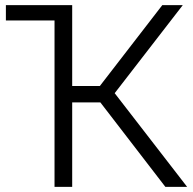

<svg xmlns="http://www.w3.org/2000/svg" viewBox="-20 -730 752 750"><path d="M193 0V-650H3V-710H262V-394H370L614 -710H694L428 -366L711 0H626L372 -330H262V0Z"/></svg>

Font: Raleway
Style: Regular
Weight: 400
Designer: Matt McInerney, Pablo Impallari, Rodrigo Fuenzalida
Foundry: Matt McInerney, Pablo Impallari, Rodrigo Fuenzalida
Version: Version 4.101;RELEASE